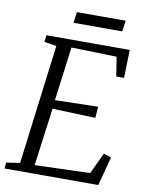

<svg xmlns="http://www.w3.org/2000/svg" viewBox="-96 -962 787 1030"><g transform="rotate(10 297.0 -447.0)"><path d="M1.5 0 4.5 -32.5 78.5 -44 161 -695.5 94 -706 98.5 -743H552.5L548.5 -590H506L489.5 -695L242.5 -701.5L204 -408L438.5 -413.5L434 -352L199.5 -360.5L157.5 -46L458 -55.5L512.5 -170.5L554 -158L512 0ZM238 -893.5H504L495.5 -834H230Z"/></g></svg>

Font: Merriweather 36pt Light
Style: Italic
Weight: 300
Italic angle: -7.8°
Version: Version 2.101